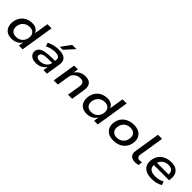

<svg xmlns="http://www.w3.org/2000/svg" viewBox="368 -2295 3835 3835"><g transform="rotate(45 2286.0 -377.0)"><path d="M281 9Q197 9 143.5 -28Q90 -65 70.5 -129.5Q51 -194 67 -277Q84 -351 125 -402.5Q166 -454 227 -481Q288 -508 362 -508Q430 -508 475 -478.5Q520 -449 536 -402L537 -403L585 -705H702L590 0H485L502 -107H500Q478 -67 443.5 -41.5Q409 -16 367.5 -3.5Q326 9 281 9ZM318 -81Q369 -81 408.5 -99.5Q448 -118 475.5 -153Q503 -188 514 -237Q530 -317 494 -367Q458 -417 377 -417Q328 -417 287.5 -398.5Q247 -380 219 -345Q191 -310 180 -261Q164 -181 200.5 -131Q237 -81 318 -81Z M970 9Q905 9 861 -13Q817 -35 797.5 -73Q778 -111 787 -158Q797 -206 835.5 -235.5Q874 -265 947.5 -279.5Q1021 -294 1135 -294H1229L1219 -225H1126Q1050 -225 1002.5 -219Q955 -213 930.5 -197.5Q906 -182 900 -152Q893 -116 920 -95Q947 -74 1002 -74Q1049 -74 1091 -92.5Q1133 -111 1162.5 -143Q1192 -175 1197 -213L1214 -315Q1223 -373 1190.5 -398Q1158 -423 1088 -423Q1039 -423 985 -410.5Q931 -398 876 -370L851 -447Q890 -467 933 -480.5Q976 -494 1021 -501Q1066 -508 1110 -508Q1186 -508 1238 -487.5Q1290 -467 1313 -422.5Q1336 -378 1325 -303L1277 0H1178L1194 -107Q1173 -75 1140 -48Q1107 -21 1065 -6Q1023 9 970 9ZM1079 -560 1228 -763H1347L1163 -560Z M1468 0 1547 -498H1654L1637 -392H1639Q1678 -452 1736 -480Q1794 -508 1861 -508Q1929 -508 1971 -483.5Q2013 -459 2029 -410.5Q2045 -362 2033 -291L1988 0H1872L1916 -284Q1923 -326 1914.5 -353.5Q1906 -381 1881.5 -395.5Q1857 -410 1814 -410Q1767 -410 1726.5 -390Q1686 -370 1660 -338.5Q1634 -307 1628 -268L1585 0Z M2403 9Q2319 9 2265.5 -28Q2212 -65 2192.5 -129.5Q2173 -194 2189 -277Q2206 -351 2247 -402.5Q2288 -454 2349 -481Q2410 -508 2484 -508Q2552 -508 2597 -478.5Q2642 -449 2658 -402L2659 -403L2707 -705H2824L2712 0H2607L2624 -107H2622Q2600 -67 2565.5 -41.5Q2531 -16 2489.5 -3.5Q2448 9 2403 9ZM2440 -81Q2491 -81 2530.5 -99.5Q2570 -118 2597.5 -153Q2625 -188 2636 -237Q2652 -317 2616 -367Q2580 -417 2499 -417Q2450 -417 2409.5 -398.5Q2369 -380 2341 -345Q2313 -310 2302 -261Q2286 -181 2322.5 -131Q2359 -81 2440 -81Z M3157 9Q3064 9 3004.5 -27Q2945 -63 2922 -127.5Q2899 -192 2915 -275Q2927 -330 2955 -373.5Q2983 -417 3024 -447Q3065 -477 3117.5 -492.5Q3170 -508 3231 -508Q3324 -508 3383 -471.5Q3442 -435 3465.5 -371.5Q3489 -308 3472 -225Q3460 -169 3432 -125.5Q3404 -82 3363 -52Q3322 -22 3270 -6.5Q3218 9 3157 9ZM3164 -81Q3215 -81 3255 -100Q3295 -119 3322.5 -153.5Q3350 -188 3360 -238Q3377 -318 3340.5 -367.5Q3304 -417 3223 -417Q3174 -417 3133 -399Q3092 -381 3065 -346Q3038 -311 3027 -262Q3011 -181 3047 -131Q3083 -81 3164 -81Z M3770 9Q3685 9 3646.5 -35.5Q3608 -80 3621 -160L3708 -705H3824L3739 -172Q3735 -146 3741.5 -125.5Q3748 -105 3765 -94Q3782 -83 3808 -83Q3823 -83 3839.5 -85.5Q3856 -88 3870 -91L3862 -4Q3839 3 3817.5 6Q3796 9 3770 9Z M4242 9Q4137 9 4071.5 -25Q4006 -59 3981 -123Q3956 -187 3973 -274Q3988 -346 4030.5 -398.5Q4073 -451 4139 -479.5Q4205 -508 4290 -508Q4368 -508 4422 -478.5Q4476 -449 4499.5 -391.5Q4523 -334 4512 -250L4508 -219H4054L4065 -294H4440L4416 -271Q4424 -324 4410.5 -358.5Q4397 -393 4365 -411Q4333 -429 4284 -429Q4233 -429 4190.5 -409Q4148 -389 4120 -352Q4092 -315 4083 -263L4081 -252Q4071 -195 4087 -156Q4103 -117 4145 -97Q4187 -77 4254 -77Q4303 -77 4353.5 -88.5Q4404 -100 4447 -126L4474 -50Q4428 -20 4365.5 -5.5Q4303 9 4242 9Z"/></g></svg>

Font: Nunito Sans 7pt SemiExpanded SemiBold
Style: Italic
Weight: 600
Width: 6
Italic angle: -9°
Designer: Vernon Adams
Foundry: Vernon Adams
Version: Version 3.101;gftools[0.9.27]